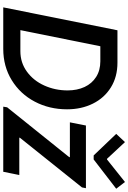

<svg xmlns="http://www.w3.org/2000/svg" viewBox="181 -988 807 1210"><g transform="rotate(90 585.0 -383.5)"><path d="M171.4 -719.7H375.5Q464.4 -719.7 531 -678.5Q597.7 -637.2 633.5 -564.9Q669.4 -492.7 669.4 -401.9Q669.4 -290.5 621.1 -198.7Q572.8 -106.9 485.8 -53.5Q398.9 0 288.6 0H26.9ZM550.3 -405.3Q550.3 -465.8 528.6 -512.5Q506.8 -559.1 465.3 -585.4Q423.8 -611.8 366.7 -611.8H272L170.4 -107.9H302.7Q375.5 -107.9 432.1 -149.2Q488.8 -190.4 519.5 -258.8Q550.3 -327.1 550.3 -405.3ZM656.7 -24.4 970.7 -415.5V-419.9H751.5L771.5 -521H1166.5L1161.6 -496.1L848.6 -105V-101.1H1083.5L1063 0H652.8ZM824.2 -711.9 876 -767.1 981.4 -653.8H985.4L1127.4 -767.1L1169.9 -711.9L985.4 -569.8H960Z"/></g></svg>

Font: Reddit Sans Chocolate SemiBold
Style: Italic
Weight: 600
Italic angle: -11.25°
Designer: Stephen Hutchings
Version: Version 1.013